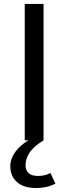

<svg xmlns="http://www.w3.org/2000/svg" viewBox="-20 -709 344 970"><path d="M200 0Q172 17 154 34Q136 51 126 67.5Q116 84 112.5 99Q109 114 109 127Q109 150 124 165Q139 180 173 180Q193 180 209.5 175Q226 170 235 165L260 219Q236 231 212 236Q188 241 163 241Q100 241 66 211Q32 181 32 130Q32 94 56.5 59.5Q81 25 124 0H105V-689H200Z"/></svg>

Font: Feura Sans
Style: Regular
Weight: 400
Designer: Carrois Corporate & Edenspiekermann
Foundry: Carrois Corporate GbR & Edenspiekermann AG
Version: Version 1.001